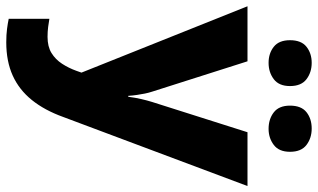

<svg xmlns="http://www.w3.org/2000/svg" viewBox="-226 -574 1039 628"><g transform="rotate(90 294.0 -259.5)"><path d="M0 -549H180L279 -238Q283 -226 285.5 -213.5Q288 -201 290 -187.5Q292 -174 293 -159H296Q299 -182 303.5 -201.5Q308 -221 313 -237L412 -549H588L362 54Q340 115 306.5 156.5Q273 198 226.5 219Q180 240 118 240Q93 240 74 237.5Q55 235 41 232V99Q52 101 67.5 103Q83 105 100 105Q132 105 153 92Q174 79 188 57.5Q202 36 211 11L217 -6ZM111 -688Q111 -725 132.5 -742Q154 -759 185 -759Q216 -759 238.5 -742Q261 -725 261 -688Q261 -652 238.5 -635Q216 -618 185 -618Q154 -618 132.5 -635Q111 -652 111 -688ZM325 -688Q325 -725 346.5 -742Q368 -759 400 -759Q431 -759 453.5 -742Q476 -725 476 -688Q476 -652 453.5 -635Q431 -618 401 -618Q369 -618 347 -635Q325 -652 325 -688Z"/></g></svg>

Font: Noto Sans Thai ExtraBold
Style: Regular
Weight: 800
Version: Version 2.001